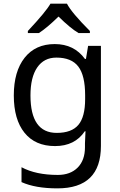

<svg xmlns="http://www.w3.org/2000/svg" viewBox="-20 -786 655 1046"><path d="M529.8 8.8Q529.8 240.2 293 240.2Q172.9 240.2 97.2 206.1V125Q175.3 167 294.9 167Q363.3 167 403.1 127Q442.9 86.9 442.9 16.1V-4.9L445.8 -70.8H441.9Q387.7 9.8 279.8 9.8Q171.9 9.8 113.5 -62.7Q55.2 -135.3 55.2 -265.9Q55.2 -396.5 114 -471.2Q172.9 -545.9 278.3 -545.9Q383.8 -545.9 442.9 -464.8H448.2L460 -536.1H529.8ZM146 -266.1Q146 -62 289.1 -62Q370.1 -62 407 -105.7Q443.8 -149.4 443.8 -246.1V-267.1Q443.8 -374.5 406.7 -423.3Q369.6 -472.2 287.1 -472.2Q219.7 -472.2 182.9 -418.7Q146 -365.2 146 -266.1ZM469.7 -606H407.7Q363.8 -631.8 298.8 -695.8Q234.9 -633.3 191.9 -606H131.8V-617.2Q231.4 -723.6 254.9 -766.1H344.7Q370.1 -716.8 469.7 -617.2Z"/></svg>

Font: NotoSans
Style: Regular
Weight: 400
Designer: Monotype Design team
Foundry: Monotype Imaging Inc.
Version: Version 1.04